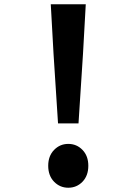

<svg xmlns="http://www.w3.org/2000/svg" viewBox="-20 -870 640 900"><path d="M252 -291.5 231 -617 218 -850H382L369 -617L348 -291.5ZM300 10Q261 10 233.5 -18.2Q206 -46.5 206 -93Q206 -139 233.5 -167.2Q261 -195.5 300 -195.5Q339.5 -195.5 366.8 -167.2Q394 -139 394 -93Q394 -46.5 366.8 -18.2Q339.5 10 300 10Z"/></svg>

Font: Spline Sans Mono SemiBold
Style: Regular
Weight: 600
Monospace: yes
Version: Version 1.004